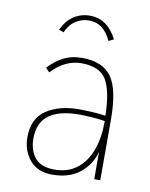

<svg xmlns="http://www.w3.org/2000/svg" viewBox="-75 -683 588 751"><g transform="rotate(10 219.0 -308.0)"><path d="M184 11Q125 11 94 -26.5Q63 -64 63 -117Q63 -191 114 -225Q165 -259 243 -259Q264 -259 294 -257.5Q324 -256 349 -252Q347 -351 320.5 -394.5Q294 -438 221 -438Q157 -438 103 -381L88 -397Q116 -427 147.5 -443Q179 -459 220 -459Q302 -459 337.5 -410Q373 -361 373 -240V0H349V-109Q336 -57 293.5 -23Q251 11 184 11ZM87 -116Q87 -69 111 -39.5Q135 -10 189 -10Q242 -10 278 -38Q314 -66 332 -115Q350 -164 350 -226Q350 -230 350 -231Q326 -235 297 -237Q268 -239 249 -239Q169 -239 128 -209Q87 -179 87 -116ZM131 -545 112 -552Q130 -590 158.5 -608.5Q187 -627 222 -627Q292 -627 330 -552L310 -542Q280 -608 222 -608Q194 -608 169.5 -592.5Q145 -577 131 -545Z"/></g></svg>

Font: Inconsolata SemiCondensed ExtraLight
Style: Regular
Weight: 200
Width: 4
Monospace: yes
Designer: Raph Levien, Cyreal, Brenton Simpson
Foundry: Raph Levien, Cyreal, Google
Version: Version 3.100; ttfautohint (v1.8.4.7-5d5b)